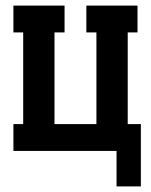

<svg xmlns="http://www.w3.org/2000/svg" viewBox="-20 -540 540 687"><path d="M397 127V0H28V-96H63V-424H28V-520H211V-424H175V-96H325V-424H289V-520H472V-424H437V-96H484V127Z"/></svg>

Font: Iosevka Gothic
Style: Bold
Weight: 700
Monospace: yes
Designer: Belleve Invis
Foundry: Belleve Invis
Version: Version 15.5.1; ttfautohint (v1.8.4)